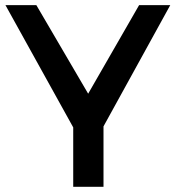

<svg xmlns="http://www.w3.org/2000/svg" viewBox="-20 -720 677 740"><path d="M1 -700.2H120.1L319.8 -358.9L516.1 -700.2H636.2L378.9 -232.9V0H262.2V-229Z"/></svg>

Font: Trueno
Style: Regular
Weight: 400
Designer: Julieta Ulanovsky
Foundry: Julieta Ulanovsky
Version: Version 3.001b | FøM Fix